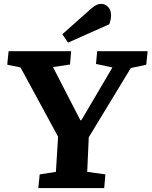

<svg xmlns="http://www.w3.org/2000/svg" viewBox="-20 -962 775 982"><path d="M391 -347H396L555 -617L471 -635L477 -700H735L728 -631L649 -614L434 -260L426 -83L519 -70L513 0H176L183 -70L266 -83L277 -263L85 -617L17 -631L24 -700H344L338 -632L251 -619ZM444 -916Q459 -929 471 -935.5Q483 -942 498 -942Q518 -942 533 -926.5Q548 -911 548 -883Q548 -873 545.5 -860.5Q543 -848 539 -838L328 -744L299 -787Z"/></svg>

Font: Literata 12pt
Style: Bold Italic
Weight: 700
Italic angle: -2°
Designer: Latin by Veronika Burian and Jose Scaglione. Greek by Irene Vlachou. Cyrillic by Vera Evstafieva
Foundry: TypeTogether
Version: Version 3.002